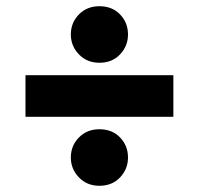

<svg xmlns="http://www.w3.org/2000/svg" viewBox="-20 -599 640 618"><path d="M208 -488Q208 -526 234 -552.5Q260 -579 300 -579Q341 -579 366.5 -552.5Q392 -526 392 -488Q392 -451 366.5 -424Q341 -397 300 -397Q260 -397 234 -424Q208 -451 208 -488ZM62 -223V-357H538V-223ZM208 -92Q208 -130 234 -156.5Q260 -183 300 -183Q341 -183 366.5 -156.5Q392 -130 392 -92Q392 -55 366.5 -28Q341 -1 300 -1Q260 -1 234 -28Q208 -55 208 -92Z"/></svg>

Font: Radio Canada
Style: Bold
Weight: 700
Designer: Charles Daoud, Etienne Aubert Bonn, Alexandre Saumier Demers, Jacques Le Bailly
Foundry: Radio-Canada
Version: Version 2.104; ttfautohint (v1.8.4.7-5d5b);gftools[0.9.28.de